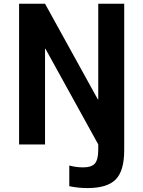

<svg xmlns="http://www.w3.org/2000/svg" viewBox="-20 -750 743 997"><path d="M490.2 0 215.8 -497.1H213.9V0H79.1V-730.5H213.9L488.3 -233.4H490.2V-730.5H625V30.3Q625 136.7 581.1 181.6Q537.1 226.6 434.6 226.6Q385.7 226.6 339.8 216.8V109.4Q374 119.1 412.1 119.1Q455.1 119.1 472.7 99.1Q490.2 79.1 490.2 26.4Z"/></svg>

Font: Mgen+ 1c bold
Style: Bold
Weight: 700
Designer: [Source Han Sans]
Ryoko NISHIZUKA  (kana & ideographs); Paul D. Hunt (Latin, Greek & Cyrillic); Wenlong ZHANG  (bopomofo
Version: Version 1.059.20150602